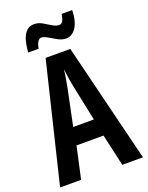

<svg xmlns="http://www.w3.org/2000/svg" viewBox="-167 -999 832 1082"><g transform="rotate(-20 248.5 -458.0)"><path d="M373 0 330 -191H168L126 0H0L173 -714H321L497 0ZM267 -501Q260 -533 255.5 -563.5Q251 -594 248 -619Q243 -568 229 -502L186 -295H310ZM91 -776Q93 -807 100.5 -839Q108 -871 126 -893Q144 -915 176 -915Q202 -915 225 -901.5Q248 -888 269 -875Q290 -862 310 -862Q324 -862 331.5 -876.5Q339 -891 343 -916H406Q404 -848 380 -812.5Q356 -777 321 -777Q296 -777 271.5 -790.5Q247 -804 225.5 -817Q204 -830 189 -830Q177 -830 167.5 -816.5Q158 -803 154 -776Z"/></g></svg>

Font: Noto Sans Lao UI ExtCond SemBd
Style: Regular
Weight: 600
Width: 2
Designer: Monotype Design Team
Foundry: Monotype Imaging Inc.
Version: Version 2.000; ttfautohint (v1.8.4.7-5d5b)